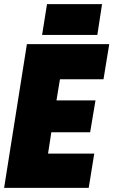

<svg xmlns="http://www.w3.org/2000/svg" viewBox="-31 -915 552 935"><path d="M-11 0 100 -700H501L473 -529H261L244 -426H434L408 -271H219L203 -167H428L401 0ZM174 -745 198 -895H466L443 -745Z"/></svg>

Font: Georama Semi Condensed Black
Style: Italic
Weight: 900
Width: 4
Italic angle: -9°
Designer: Jean-Baptiste Levee
Foundry: Production Type
Version: Version 1.000